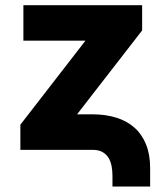

<svg xmlns="http://www.w3.org/2000/svg" viewBox="-20 -565 617 724"><path d="M56.8 -94.8 302.2 -411.6H68.2V-545.5H516V-450.3L270.6 -133.9H328.8Q378.2 -133.9 418.3 -121.4Q458.5 -109 486.9 -83.8Q515.3 -58.6 530.7 -20.4Q546.2 17.8 546.2 68.9V138.5H404.1V99.1Q404.1 79.9 400.9 62.1Q397.7 44.4 389.4 30.5Q381 16.7 366.5 8.3Q351.9 0 328.8 0H56.8Z"/></svg>

Font: Inter P Extra Bold
Style: Regular
Weight: 800
Designer: Rasmus Andersson
Foundry: rsms
Version: Version 3.018;git-588b23468